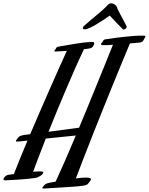

<svg xmlns="http://www.w3.org/2000/svg" viewBox="-142 -984 877 1132"><path d="M409.2 -715.8Q406.7 -708.5 399.9 -703.9Q393.1 -699.2 384.8 -698.2Q376.5 -696.3 368.4 -695.6Q360.4 -694.8 353 -693.8Q325.7 -636.7 298.8 -575.9Q272 -515.1 245.6 -453.1Q219.2 -391.1 193.6 -329.1Q168 -267.1 144 -207L324.2 -231Q350.6 -294.4 377.7 -360.1Q404.8 -425.8 430.4 -489Q456.1 -552.2 480 -611.1Q503.9 -669.9 523.9 -720.2Q507.3 -718.3 491 -718Q474.6 -717.8 459 -717.8Q457.5 -717.8 456.3 -719.2Q455.1 -720.7 454.1 -722.2Q453.1 -723.6 453.6 -725.6Q454.1 -727.5 455.1 -729L461.9 -735.8Q464.8 -742.2 468 -746.3Q471.2 -750.5 478 -752Q505.9 -756.3 535.2 -760.3Q564.5 -764.2 594.2 -767.3Q624 -770.5 653.1 -772.5Q682.1 -774.4 709 -773.9Q710.9 -773.9 714.8 -772Q715.8 -770.5 715.3 -768.6Q714.8 -766.6 713.9 -765.1L704.1 -747.1Q701.2 -740.7 694.8 -737.3Q688.5 -733.9 681.2 -732.9Q667.5 -731.4 653.3 -730.5Q639.2 -729.5 624 -728Q600.1 -670.9 572.5 -604Q544.9 -537.1 515.9 -465.8Q486.8 -394.5 457.5 -321.5Q428.2 -248.5 400.9 -179.2Q373.5 -109.9 349.1 -46.6Q324.7 16.6 305.2 67.9Q323.2 65.4 338.1 64.2Q353 63 361.8 63Q376.5 63 383.8 64.7Q391.1 66.4 393.3 69.6Q395.5 72.8 393.3 76.9Q391.1 81.1 387.2 85.9Q382.8 90.8 380.6 94.7Q378.4 98.6 374.5 101.8Q370.6 105 363.3 107.4Q356 109.9 341.8 111.8Q332.5 113.3 314.9 114.7Q297.4 116.2 275.9 117.7Q254.4 119.1 231.2 120.6Q208 122.1 187.5 123.3Q167 124.5 151.1 125.5Q135.3 126.5 128.9 127Q109.4 128.4 107.4 125.7Q105.5 123 118.2 108.9Q123.5 101.6 135 97.4Q146.5 93.3 165 90.8Q168 89.8 173.6 89.1Q179.2 88.4 186 86.9Q210.9 32.7 241.5 -36.6Q272 -106 305.2 -185.1L127.9 -167Q106.9 -114.3 88.4 -64.9Q69.8 -15.6 53.2 28.8Q83 25.9 99.1 26.6Q115.2 27.3 112.8 34.2Q110.4 42.5 102.5 48.3Q94.7 54.2 81.1 61Q76.2 63.5 61.8 65.7Q47.4 67.9 28.1 69.8Q8.8 71.8 -12.9 73.5Q-34.7 75.2 -53.7 76.2Q-72.8 77.1 -87.2 77.9Q-101.6 78.6 -106 79.1Q-120.1 80.6 -121.6 73Q-123 65.4 -106 51.8Q-103 48.8 -92.8 46.9Q-82.5 44.9 -60.1 42Q-44.9 2 -24.2 -48.3Q-3.4 -98.6 20 -154.8L-42 -148.9Q-44.4 -148.9 -46.1 -149.7Q-47.9 -150.4 -47.9 -152.8Q-48.8 -154.3 -47.1 -157Q-45.4 -159.7 -43 -162.1L-36.1 -171.9Q-27.8 -181.2 -20.3 -183.3Q-12.7 -185.5 -2 -188L36.1 -192.9Q63 -256.3 92 -323Q121.1 -389.6 149.2 -453.9Q177.2 -518.1 203.6 -577.1Q230 -636.2 252 -684.1Q235.4 -682.6 218 -681.9Q200.7 -681.2 182.1 -680.2Q180.2 -680.2 178.2 -682.1Q178.2 -685.1 180.2 -687L186 -694.8Q189 -701.7 192.1 -704.8Q195.3 -708 202.1 -709Q227.5 -712.9 251.2 -717.3Q274.9 -721.7 299.1 -725.6Q323.2 -729.5 348.4 -732.7Q373.5 -735.8 401.9 -736.8Q408.2 -738.3 412.1 -732.9Q413.6 -730.5 414.1 -727.5Q414.6 -724.6 412.1 -722.2ZM604 -829.1Q604 -828.1 604.5 -827.6Q605 -827.1 605 -826.2Q605 -819.8 598.9 -814.9Q592.8 -810.1 587.9 -810.1Q586.9 -810.1 587.2 -809.3Q587.4 -808.6 585.9 -809.3Q584.5 -810.1 580.3 -814Q576.2 -817.9 567.1 -826.9Q558.1 -835.9 543.2 -851.6Q528.3 -867.2 504.9 -892.1Q490.7 -881.8 470 -867.9Q449.2 -854 427.7 -841.3Q406.2 -828.6 387.2 -819.8Q368.2 -811 357.9 -811Q352.1 -811 349.1 -813.5Q346.2 -815.9 346.2 -819.3Q346.2 -824.2 352.1 -830.1Q372.1 -848.1 388.9 -862.3Q405.8 -876.5 421.6 -889.6Q437.5 -902.8 453.1 -916.3Q468.8 -929.7 486.3 -947.3Q493.2 -954.1 498 -959.2Q502.9 -964.4 515.1 -964.4Q519.5 -964.4 525.1 -962.2Q530.8 -960 536.1 -955.8Q541.5 -951.7 545.4 -946Q549.3 -940.4 550.3 -933.1Q561 -911.1 569.8 -894.8Q578.6 -878.4 585.2 -866Q591.8 -853.5 596.4 -844.7Q601.1 -835.9 604 -829.1Z"/></svg>

Font: Mervale Script
Style: Regular
Weight: 400
Designer: Astigmatic (AOETI)
Foundry: Astigmatic (AOETI)
Version: Version 1.000